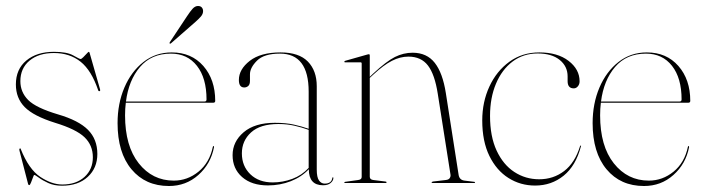

<svg xmlns="http://www.w3.org/2000/svg" viewBox="-20 -611 2346 641"><path d="M188 5Q234 5 262 -20.2Q290 -45.5 290 -86Q290 -126 262.2 -152.8Q234.5 -179.5 164 -201Q92 -223.5 62.5 -253.5Q33 -283.5 33 -329Q33 -380 68 -409Q103 -438 160 -438Q203.5 -438 224.5 -426Q245.5 -414 249 -414Q252 -414 258 -420Q264 -426 269.5 -432Q275 -438 276 -438Q278 -438 279 -435L314 -313Q315.5 -308.5 313 -307Q310 -305.5 308 -309Q285.5 -376 249 -405Q212.5 -434 160 -434Q109 -434 78.5 -408.5Q48 -383 48 -340Q48 -303.5 74 -277.2Q100 -251 174 -229Q242.5 -209 273.8 -177.5Q305 -146 305 -97Q305 -50 273 -20.5Q241 9 187 9Q160.5 9 141 0Q121.5 -9 109.5 -18Q97.5 -27 94 -27Q93 -27 90 -18.5Q87 -10 83.5 -1.5Q80 7 78 7Q75 7 74 4L45 -108Q43.5 -114 46 -115Q49 -116.5 49 -114Q76 -46 114.5 -20.5Q153 5 188 5Z M698.5 -274Q698.5 -268 691.5 -268H400Q397.5 -248 397.5 -226Q397.5 -123.5 443.2 -65.8Q489 -8 560 -8Q606 -8 642.8 -38Q679.5 -68 690.5 -120.5Q691.5 -123.5 692.5 -123.5Q695 -123.5 694.5 -119.5Q683.5 -63.5 642.2 -26.8Q601 10 544 10Q465.5 10 419 -45.8Q372.5 -101.5 372.5 -200Q372.5 -265 395.2 -318.5Q418 -372 458.8 -404Q499.5 -436 553.5 -436Q619 -436 658.8 -390.8Q698.5 -345.5 698.5 -274ZM550.5 -432Q485.5 -432 447.5 -387.5Q409.5 -343 400.5 -272H662.5Q669.5 -272 669.5 -279Q669.5 -350.5 637.5 -391.2Q605.5 -432 550.5 -432ZM604.5 -557Q615 -573 623.2 -582Q631.5 -591 641 -591Q649.5 -591 653.8 -586Q658 -581 658 -574Q658 -564.5 650.8 -556Q643.5 -547.5 632 -537.5L551.5 -467Q548.5 -464 546.5 -466Q545 -467.5 547.5 -471Z M756.5 -93Q756.5 -138 793.5 -169.5Q830.5 -201 897.5 -201Q934.5 -201 961.2 -195Q988 -189 1010.5 -181V-305Q1010.5 -432 914.5 -432Q861.5 -432 838 -408.5Q814.5 -385 814.5 -363V-341Q814.5 -329 808.8 -324Q803 -319 795.5 -319Q777.5 -319 777.5 -344Q777.5 -379.5 813.8 -407.8Q850 -436 916.5 -436Q978 -436 1007.8 -405.5Q1037.5 -375 1037.5 -323V-45Q1037.5 -19 1045 -8.5Q1052.5 2 1064 2Q1087 2 1089.5 -17Q1089.5 -19 1091.5 -19Q1093 -19 1093 -17Q1093 -8 1084 -0.2Q1075 7.5 1058.5 7.5Q1011 7.5 1011 -46Q986.5 -20 950.8 -6Q915 8 874.5 8Q820 8 788.2 -20Q756.5 -48 756.5 -93ZM787.5 -99Q787.5 -56.5 815.8 -29.2Q844 -2 890.5 -2Q924 -2 955.8 -13.8Q987.5 -25.5 1010.5 -50.5V-177.5Q988.5 -185.5 963.5 -191.2Q938.5 -197 909.5 -197Q849 -197 818.2 -169Q787.5 -141 787.5 -99Z M1214.5 -426V-354.5L1225.5 -365Q1270 -406.5 1298.5 -420.8Q1327 -435 1357.5 -435Q1405 -435 1431.5 -401.2Q1458 -367.5 1468.5 -300L1511 -28Q1513.5 -10 1531 -8L1563 -4Q1566 -4 1566 -2Q1566 0 1563 0H1425Q1421 0 1421 -2Q1421 -4 1426 -5L1468 -10Q1478 -11 1481.5 -16.5Q1485 -22 1484 -28L1441.5 -298Q1431.5 -362.5 1408.8 -392.2Q1386 -422 1343.5 -422Q1316 -422 1288.5 -408Q1261 -394 1227.5 -363L1214.5 -351V-21Q1214.5 -11.5 1226.5 -10L1266.5 -5Q1270.5 -5 1270.5 -2Q1270.5 0 1267.5 0H1131.5Q1129.5 0 1129.5 -2Q1129.5 -3.5 1132.5 -4L1175.5 -10Q1187.5 -11.5 1187.5 -20V-399Q1187.5 -403 1183.5 -403H1131.5Q1129.5 -403 1129.5 -405Q1129.5 -406.5 1132.5 -408L1206.5 -429Q1209.5 -430 1211.5 -430Q1214.5 -430 1214.5 -426Z M1915 -339.5Q1915 -329.5 1909.2 -322.8Q1903.5 -316 1895.5 -316Q1875 -316 1875 -340V-356Q1875 -389.5 1848.5 -411Q1822 -432.5 1775 -432.5Q1727 -432.5 1691.2 -405.5Q1655.5 -378.5 1635.8 -331.5Q1616 -284.5 1616 -224Q1616 -155.5 1638 -108.2Q1660 -61 1697.2 -36.8Q1734.5 -12.5 1780 -12.5Q1827.5 -12.5 1863.5 -40Q1899.5 -67.5 1916.5 -123Q1917 -125 1918.5 -125Q1921 -125 1919.5 -122.5Q1902.5 -57.5 1861.8 -24.5Q1821 8.5 1766.5 8.5Q1717.5 8.5 1677.5 -16.8Q1637.5 -42 1613.8 -90.5Q1590 -139 1590 -209Q1590 -270.5 1613.8 -322Q1637.5 -373.5 1680.5 -404.8Q1723.5 -436 1780.5 -436Q1841.5 -436 1878.2 -407.8Q1915 -379.5 1915 -339.5Z M2284.5 -274Q2284.5 -268 2277.5 -268H1986Q1983.5 -248 1983.5 -226Q1983.5 -123.5 2029.2 -65.8Q2075 -8 2146 -8Q2192 -8 2228.8 -38Q2265.5 -68 2276.5 -120.5Q2277.5 -123.5 2278.5 -123.5Q2281 -123.5 2280.5 -119.5Q2269.5 -63.5 2228.2 -26.8Q2187 10 2130 10Q2051.5 10 2005 -45.8Q1958.5 -101.5 1958.5 -200Q1958.5 -265 1981.2 -318.5Q2004 -372 2044.8 -404Q2085.5 -436 2139.5 -436Q2205 -436 2244.8 -390.8Q2284.5 -345.5 2284.5 -274ZM2136.5 -432Q2071.5 -432 2033.5 -387.5Q1995.5 -343 1986.5 -272H2248.5Q2255.5 -272 2255.5 -279Q2255.5 -350.5 2223.5 -391.2Q2191.5 -432 2136.5 -432Z"/></svg>

Font: Fraunces 144pt Thin
Style: Regular
Weight: 100
Version: Version 1.000;[f99f86859]